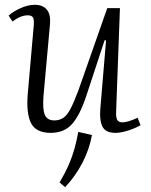

<svg xmlns="http://www.w3.org/2000/svg" viewBox="-20 -541 629 802"><path d="M16 -476Q35 -493 66 -507Q97 -521 125 -521Q158 -521 175 -501.5Q192 -482 189 -442L162 -144Q157 -86 167 -62Q177 -38 207 -38Q228 -38 244 -48.5Q260 -59 274.5 -86.5Q289 -114 308 -165L428 -507H481L465 -73Q464 -51 469.5 -40.5Q475 -30 492 -30Q503 -30 519 -35Q535 -40 555 -49L567 -18Q547 -6 516 4Q485 14 462 14Q421 14 408 -12Q395 -38 399 -86L423 -372L417 -373L341 -142Q314 -60 281 -23Q248 14 192 14Q130 14 109.5 -27Q89 -68 96 -149L121 -435Q123 -458 118 -467.5Q113 -477 96 -477Q66 -477 32 -451ZM364 23Q354 81 325 137.5Q296 194 252 241L229 221Q253 180 267.5 146.5Q282 113 291 80.5Q300 48 307 10Z"/></svg>

Font: Literata 36pt Light
Style: Italic
Weight: 300
Italic angle: -2°
Designer: Latin by Veronika Burian and Jose Scaglione. Greek by Irene Vlachou. Cyrillic by Vera Evstafieva
Foundry: TypeTogether
Version: Version 3.002